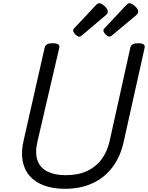

<svg xmlns="http://www.w3.org/2000/svg" viewBox="-20 -1160 924 1199"><path d="M386 19Q311 19 255.5 -1.5Q200 -22 165.5 -61Q131 -100 121 -157.5Q111 -215 129 -289L259 -863Q263 -877 274.5 -883.5Q286 -890 309 -890Q332 -890 343 -883Q354 -876 350 -861L215 -281Q197 -206 214 -158.5Q231 -111 277 -88.5Q323 -66 391 -66Q467 -66 522.5 -91.5Q578 -117 614 -165Q650 -213 665 -281L794 -863Q797 -877 808.5 -883.5Q820 -890 843 -890Q890 -890 883 -861L752 -273Q731 -179 681 -114Q631 -49 556.5 -15Q482 19 386 19ZM475 -931Q465 -931 451 -945Q437 -959 437 -969Q437 -973 438 -976.5Q439 -980 446 -986L580 -1129Q585 -1134 589.5 -1137Q594 -1140 599 -1140Q609 -1140 622 -1131Q635 -1122 644 -1110.5Q653 -1099 653 -1089Q653 -1082 650.5 -1076.5Q648 -1071 638 -1063L494 -941Q488 -937 483.5 -934Q479 -931 475 -931ZM663 -931Q653 -931 639.5 -945Q626 -959 626 -969Q626 -973 627 -976.5Q628 -980 635 -986L769 -1129Q774 -1134 779 -1137Q784 -1140 789 -1140Q799 -1140 811.5 -1131Q824 -1122 833.5 -1110.5Q843 -1099 843 -1089Q843 -1082 840.5 -1076.5Q838 -1071 828 -1063L682 -941Q677 -937 672 -934Q667 -931 663 -931Z"/></svg>

Font: Playwrite AT
Style: Italic
Weight: 400
Italic angle: -13.0072°
Designer: Veronika Burian, José Scaglione
Foundry: TypeTogether
Version: Version 1.002